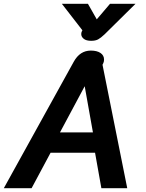

<svg xmlns="http://www.w3.org/2000/svg" viewBox="-26 -982 760 1002"><path d="M359 -660Q391 -718 448 -718Q480 -718 498.5 -705.5Q517 -693 517 -671Q517 -661 513.5 -653.5Q510 -646 509 -644L638 0H503L470 -185H238L139 0H-6ZM459 -291 416 -532 287 -291ZM398 -804Q398 -812 401 -818L404 -824L297 -962H433L479 -881L548 -962H681L520 -803Q500 -784 486 -776.5Q472 -769 450 -769Q424 -769 411 -779.5Q398 -790 398 -804Z"/></svg>

Font: Niramit
Style: Bold Italic
Weight: 700
Italic angle: -10°
Designer: Katatrad Aksorn Co.,Ltd.
Foundry: Cadson Demak Co.,Ltd.
Version: Version 1.001; ttfautohint (v1.6)